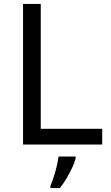

<svg xmlns="http://www.w3.org/2000/svg" viewBox="-20 -734 564 975"><path d="M97 0V-714H187V-80H499V0ZM364 70Q360 88 347.5 115.5Q335 143 318.5 171Q302 199 284 221H236V209Q244 192 252.5 165.5Q261 139 268 110.5Q275 82 277 61H364Z"/></svg>

Font: Noto Sans Myanmar
Style: Regular
Weight: 400
Designer: Monotype Design Team
Foundry: Monotype Imaging Inc.
Version: Version 2.107